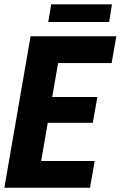

<svg xmlns="http://www.w3.org/2000/svg" viewBox="-20 -881 566 901"><path d="M424.3 -125.5 402.3 0H101.1L123 -125.5ZM274.4 -710.9 151.4 0H0.5L123.5 -710.9ZM437 -425.8 415.5 -304.7H153.8L175.3 -425.8ZM525.9 -710.9 503.9 -585H202.1L224.1 -710.9ZM505.4 -860.8 492.2 -777.8H206.5L220.2 -860.8Z"/></svg>

Font: Roboto Condensed ExtraBold
Style: Italic
Weight: 800
Italic angle: -12°
Designer: Christian Robertson
Foundry: Google
Version: Version 3.008; 2023